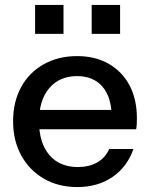

<svg xmlns="http://www.w3.org/2000/svg" viewBox="-20 -747 607 777"><path d="M293 10Q216 10 157.5 -24Q99 -58 66 -118Q33 -178 33 -256Q33 -335 65.5 -394.5Q98 -454 157 -487Q216 -520 292 -520Q366 -520 420.5 -488.5Q475 -457 504.5 -401Q534 -345 534 -268Q534 -256 533.5 -245.5Q533 -235 531 -224H103V-302H458L432 -271Q432 -353 395 -396Q358 -439 292 -439Q221 -439 179.5 -390.5Q138 -342 138 -256Q138 -169 179.5 -120Q221 -71 295 -71Q340 -71 373 -89.5Q406 -108 422 -144H520Q495 -72 435.5 -31Q376 10 293 10ZM351 -610V-727H466V-610ZM122 -610V-727H237V-610Z"/></svg>

Font: Instrument Sans Medium
Style: Regular
Weight: 500
Designer: Rodrigo Fuenzalida
Foundry: fragTYPE
Version: Version 1.000;gftools[0.9.28]